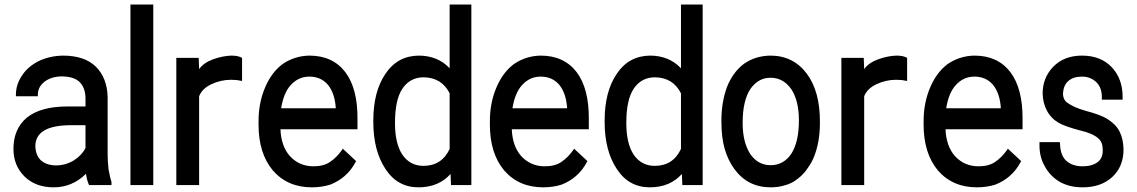

<svg xmlns="http://www.w3.org/2000/svg" viewBox="-20 -800 4913 830"><path d="M365.2 0 363.3 -3.9Q356.4 -18.6 351.6 -48.8Q293 9.8 211.9 9.8Q134.8 9.8 86.9 -36.1Q38.1 -84 38.1 -156.2Q38.1 -243.2 96.7 -292Q156.2 -339.8 272.5 -339.8H349.6V-374Q349.6 -418.9 325.2 -444.3Q301.8 -468.8 248 -469.7Q202.1 -469.7 171.9 -446.3Q143.6 -423.8 143.6 -390.6V-383.8H48.8V-390.6Q48.8 -434.6 75.2 -473.6Q99.6 -511.7 147.5 -536.1Q195.3 -558.6 252 -559.6Q345.7 -559.6 394.5 -511.7Q443.4 -462.9 445.3 -379.9V-131.8Q445.3 -104.5 449.2 -67.4Q457 -27.3 460.9 -16.6L461.9 -15.6V0ZM157.2 -106.4Q182.6 -85 222.7 -85Q262.7 -85 298.8 -106.4Q334 -128.9 349.6 -160.2V-258.8H288.1Q133.8 -258.8 132.8 -168.9Q133.8 -128.9 157.2 -106.4Z M543.9 0V-780.3H642.6V0Z M1026.4 -450.2 1018.6 -451.2Q1002.9 -455.1 978.5 -455.1Q934.6 -455.1 894 -436Q853.5 -417 840.8 -383.8V0H742.2V-549.8H838.9L840.8 -501Q859.4 -528.3 900.9 -543.5Q942.4 -558.6 980.5 -559.6Q1006.8 -559.6 1022.5 -551.8L1026.4 -549.8Z M1408.2 -2Q1371.1 9.8 1328.1 9.8Q1222.7 9.8 1159.2 -63.5Q1097.7 -137.7 1097.7 -260.7V-276.4Q1097.7 -355.5 1126 -421.9Q1154.3 -488.3 1202.1 -523.4Q1253.9 -558.6 1317.4 -559.6Q1418 -559.6 1472.7 -488.3Q1526.4 -417 1525.4 -285.2V-241.2H1192.4Q1195.3 -168.9 1232.4 -126Q1273.4 -81.1 1335 -81.1Q1378.9 -81.1 1406.2 -99.6Q1435.5 -119.1 1458 -151.4L1461.9 -157.2L1519.5 -103.5L1516.6 -98.6Q1498 -63.5 1469.7 -39.1Q1444.3 -16.6 1408.2 -2ZM1397.5 -433.6Q1367.2 -468.8 1317.4 -468.8Q1269.5 -468.8 1236.3 -431.6Q1206.1 -398.4 1195.3 -332H1431.6Q1427.7 -396.5 1397.5 -433.6Z M1593.8 -272.5V-279.3Q1593.8 -404.3 1646.5 -481.4Q1698.2 -558.6 1790 -559.6Q1872.1 -559.6 1923.8 -504.9V-780.3H2017.6V0H1929.7L1927.7 -47.9Q1876 9.8 1789.1 9.8Q1698.2 9.8 1646.5 -69.3Q1593.8 -148.4 1593.8 -272.5ZM1719.7 -417Q1687.5 -369.1 1687.5 -268.6Q1687.5 -178.7 1719.7 -130.9Q1752.9 -83 1810.5 -83Q1889.6 -83 1923.8 -156.2V-396.5Q1889.6 -464.8 1811.5 -465.8Q1752.9 -465.8 1719.7 -417Z M2408.2 -2Q2371.1 9.8 2328.1 9.8Q2222.7 9.8 2159.2 -63.5Q2097.7 -137.7 2097.7 -260.7V-276.4Q2097.7 -355.5 2126 -421.9Q2154.3 -488.3 2202.1 -523.4Q2253.9 -558.6 2317.4 -559.6Q2418 -559.6 2472.7 -488.3Q2526.4 -417 2525.4 -285.2V-241.2H2192.4Q2195.3 -168.9 2232.4 -126Q2273.4 -81.1 2335 -81.1Q2378.9 -81.1 2406.2 -99.6Q2435.5 -119.1 2458 -151.4L2461.9 -157.2L2519.5 -103.5L2516.6 -98.6Q2498 -63.5 2469.7 -39.1Q2444.3 -16.6 2408.2 -2ZM2397.5 -433.6Q2367.2 -468.8 2317.4 -468.8Q2269.5 -468.8 2236.3 -431.6Q2206.1 -398.4 2195.3 -332H2431.6Q2427.7 -396.5 2397.5 -433.6Z M2593.8 -272.5V-279.3Q2593.8 -404.3 2646.5 -481.4Q2698.2 -558.6 2790 -559.6Q2872.1 -559.6 2923.8 -504.9V-780.3H3017.6V0H2929.7L2927.7 -47.9Q2876 9.8 2789.1 9.8Q2698.2 9.8 2646.5 -69.3Q2593.8 -148.4 2593.8 -272.5ZM2719.7 -417Q2687.5 -369.1 2687.5 -268.6Q2687.5 -178.7 2719.7 -130.9Q2752.9 -83 2810.5 -83Q2889.6 -83 2923.8 -156.2V-396.5Q2889.6 -464.8 2811.5 -465.8Q2752.9 -465.8 2719.7 -417Z M3373 1Q3344.7 9.8 3311.5 9.8Q3212.9 9.8 3155.3 -68.4Q3127 -106.4 3112.3 -158.2Q3098.6 -207 3098.6 -273.4V-280.3Q3098.6 -358.4 3123 -424.8Q3148.4 -488.3 3196.3 -524.4Q3245.1 -558.6 3310.5 -559.6Q3409.2 -559.6 3467.8 -481.4Q3524.4 -405.3 3524.4 -275.4V-268.6Q3524.4 -187.5 3500 -125Q3490.2 -98.6 3468.8 -69.3Q3455.1 -47.9 3427.7 -26.4Q3401.4 -5.9 3373 1ZM3400.4 -415Q3366.2 -463.9 3310.5 -463.9Q3257.8 -463.9 3223.6 -415Q3190.4 -364.3 3190.4 -268.6Q3190.4 -184.6 3223.6 -133.8Q3256.8 -85.9 3311.5 -85.9Q3367.2 -85.9 3400.4 -134.8Q3433.6 -185.5 3433.6 -280.3Q3433.6 -364.3 3400.4 -415Z M3901.4 -450.2 3893.6 -451.2Q3877.9 -455.1 3853.5 -455.1Q3809.6 -455.1 3769 -436Q3728.5 -417 3715.8 -383.8V0H3617.2V-549.8H3713.9L3715.8 -501Q3734.4 -528.3 3775.9 -543.5Q3817.4 -558.6 3855.5 -559.6Q3881.8 -559.6 3897.5 -551.8L3901.4 -549.8Z M4283.2 -2Q4246.1 9.8 4203.1 9.8Q4097.7 9.8 4034.2 -63.5Q3972.7 -137.7 3972.7 -260.7V-276.4Q3972.7 -355.5 4001 -421.9Q4029.3 -488.3 4077.1 -523.4Q4128.9 -558.6 4192.4 -559.6Q4293 -559.6 4347.7 -488.3Q4401.4 -417 4400.4 -285.2V-241.2H4067.4Q4070.3 -168.9 4107.4 -126Q4148.4 -81.1 4210 -81.1Q4253.9 -81.1 4281.2 -99.6Q4310.5 -119.1 4333 -151.4L4336.9 -157.2L4394.5 -103.5L4391.6 -98.6Q4373 -63.5 4344.7 -39.1Q4319.3 -16.6 4283.2 -2ZM4272.5 -433.6Q4242.2 -468.8 4192.4 -468.8Q4144.5 -468.8 4111.3 -431.6Q4081.1 -398.4 4070.3 -332H4306.6Q4302.7 -396.5 4272.5 -433.6Z M4728.5 -201.2Q4704.1 -223.6 4648.4 -236.3Q4582 -253.9 4555.7 -269.5Q4522.5 -289.1 4504.9 -323.2Q4488.3 -354.5 4487.3 -396.5Q4487.3 -463.9 4533.2 -511.7Q4580.1 -559.6 4657.2 -559.6Q4738.3 -559.6 4785.6 -509.8Q4833 -460 4833 -380.9V-369.1H4743.2V-380.9Q4743.2 -419.9 4720.7 -443.4Q4695.3 -468.8 4657.2 -468.8Q4619.1 -468.8 4597.7 -449.2Q4578.1 -432.6 4575.2 -397.5Q4575.2 -368.2 4594.7 -355.5Q4621.1 -335.9 4671.9 -321.3Q4738.3 -303.7 4766.6 -286.1Q4804.7 -261.7 4819.3 -232.4Q4835.9 -200.2 4836.9 -154.3Q4836.9 -80.1 4788.6 -35.2Q4740.2 9.8 4660.2 9.8Q4603.5 9.8 4561.5 -13.7Q4518.6 -39.1 4496.1 -82Q4472.7 -122.1 4473.6 -175.8V-185.5H4561.5L4562.5 -175.8Q4564.5 -127.9 4588.9 -105.5Q4615.2 -81.1 4660.2 -81.1Q4701.2 -81.1 4725.6 -99.6Q4748 -117.2 4747.1 -151.4Q4747.1 -185.5 4728.5 -201.2Z"/></svg>

Font: RobotoJAA
Style: Medium
Weight: 500
Version: Version 2.05; 2016-11-05